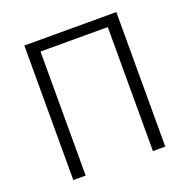

<svg xmlns="http://www.w3.org/2000/svg" viewBox="-129 -855 966 979"><g transform="rotate(-20 354.0 -365.0)"><path d="M604 -730V0H537V-673H172V0H105V-730Z"/></g></svg>

Font: 寒蝉端黑体 Light
Style: Regular
Weight: 300
Designer: ChillDuanSans {Warren2060}; 
Source Han Sans {Ryoko NISHIZUKA 西塚涼子 (kana, bopomofo & ideographs); Paul D. Hunt (Latin, G
Foundry: ChillType&Adobe
Version: Version 1.300;Glyphs 3.3 (3306)